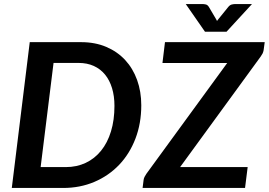

<svg xmlns="http://www.w3.org/2000/svg" viewBox="-20 -932 1332 952"><path d="M680.5 -410Q680.5 -320 651.5 -244.5Q622.5 -169 570.8 -114.8Q519 -60.5 448 -30.2Q377 0 293 0H38.5L127.5 -723H382.5Q451.5 -723 506.8 -699.5Q562 -676 600.5 -634.5Q639 -593 659.8 -535.5Q680.5 -478 680.5 -410ZM547.5 -407Q547.5 -455.5 535.5 -495Q523.5 -534.5 500.8 -562.2Q478 -590 445 -605Q412 -620 369.5 -620H245.5L181.5 -103.5H306Q360.5 -103.5 405 -124.5Q449.5 -145.5 481.2 -184.8Q513 -224 530.2 -280.2Q547.5 -336.5 547.5 -407ZM1287 -682.5Q1285.5 -674 1281.8 -666.5Q1278 -659 1272.5 -651.5L873 -103.5H1208L1195 0H687L692 -39.5Q693 -48 697 -55.5Q701 -63 706 -70.5L1106.5 -619.5H785.5L798 -723H1292.5ZM1229.5 -912 1103 -774.5H996.5L901 -912H983.5Q990.5 -912 1000 -910Q1009.5 -908 1016 -897L1050.5 -838.5Q1052 -836 1053.5 -833.2Q1055 -830.5 1056 -828Q1058 -830.5 1059.8 -833.2Q1061.5 -836 1064 -838.5L1111 -896.5Q1119.5 -907.5 1129.8 -909.8Q1140 -912 1147 -912Z"/></svg>

Font: Lato 2
Style: Bold Italic
Weight: 700
Italic angle: -7°
Designer: Lukasz Dziedzic with Adam Twardoch and Botio Nikoltchev
Foundry: tyPoland Lukasz Dziedzic
Version: Version 2.015; 2015-08-06; http://www.latofonts.com/